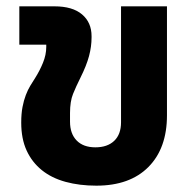

<svg xmlns="http://www.w3.org/2000/svg" viewBox="-20 -574 610 606"><path d="M284 12Q231 12 187 0Q143 -12 112 -37Q81 -62 64 -99Q47 -136 47 -187Q47 -215 51 -236Q55 -257 61.5 -274Q68 -291 76 -304Q84 -317 91 -328Q105 -350 115.5 -375.5Q126 -401 126 -426V-433H41V-554H152Q209 -554 239 -528.5Q269 -503 269 -460V-456Q269 -427 261 -397Q253 -367 234 -329Q220 -301 210.5 -277.5Q201 -254 201 -217V-190Q201 -152 222 -130.5Q243 -109 281 -109Q319 -109 340.5 -129.5Q362 -150 362 -188V-554H507V-210Q507 -106 448.5 -47Q390 12 284 12Z"/></svg>

Font: IBM Plex Thai
Style: Bold
Weight: 700
Designer: Mike Abbink, Paul van der Laan, Pieter van Rosmalen, Ben Mitchell, Mark Frömberg
Foundry: Bold Monday
Version: Version 1.0